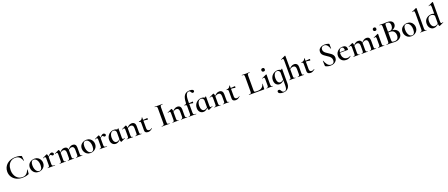

<svg xmlns="http://www.w3.org/2000/svg" viewBox="214 -3056 13224 5667"><g transform="rotate(-20 6826.0 -222.5)"><path d="M421 -636Q456 -636 488.5 -632.5Q521 -629 549.5 -622.5Q578 -616 601 -605Q609 -601 611.5 -597Q614 -593 615 -582L627 -450Q627 -447 622 -446Q617 -445 615 -449Q589 -530 538 -573.5Q487 -617 410 -617Q336 -617 279 -580.5Q222 -544 190 -476.5Q158 -409 158 -316Q158 -248 177.5 -191Q197 -134 232.5 -93Q268 -52 315 -29.5Q362 -7 418 -7Q493 -7 541 -46Q589 -85 625 -168Q626 -171 631 -170Q636 -169 636 -167L623 -48Q622 -36 619.5 -32.5Q617 -29 609 -25Q560 -5 513 3.5Q466 12 417 12Q310 12 227 -28.5Q144 -69 96.5 -142.5Q49 -216 49 -311Q49 -383 77 -443Q105 -503 155.5 -546Q206 -589 274 -612.5Q342 -636 421 -636Z M918 13Q856 13 811 -16Q766 -45 741 -93.5Q716 -142 716 -198Q716 -250 736 -288Q756 -326 788.5 -350.5Q821 -375 859.5 -387Q898 -399 935 -399Q998 -399 1043 -369Q1088 -339 1111.5 -292Q1135 -245 1135 -192Q1135 -130 1105 -84Q1075 -38 1026 -12.5Q977 13 918 13ZM948 -7Q992 -7 1016 -45.5Q1040 -84 1040 -160Q1040 -229 1020.5 -278Q1001 -327 970 -353Q939 -379 902 -379Q858 -379 834 -342.5Q810 -306 810 -233Q810 -167 828 -116Q846 -65 877.5 -36Q909 -7 948 -7Z M1324 -271 1317 -283Q1355 -328 1381.5 -352.5Q1408 -377 1426 -386.5Q1444 -396 1460 -396Q1481 -396 1502.5 -381.5Q1524 -367 1524 -345Q1524 -327 1513 -315Q1502 -303 1482 -303Q1464 -303 1454 -313Q1444 -323 1435 -332Q1426 -341 1410 -341Q1402 -341 1393 -336.5Q1384 -332 1368 -317Q1352 -302 1324 -271ZM1210 0Q1207 0 1207 -6Q1207 -12 1210 -12Q1244 -12 1255 -26Q1266 -40 1266 -81V-272Q1266 -304 1259 -319Q1252 -334 1234 -334Q1225 -334 1212 -330Q1199 -326 1184 -319Q1180 -318 1177.5 -323.5Q1175 -329 1178 -330L1309 -394Q1314 -396 1316 -396Q1326 -396 1336.5 -373Q1347 -350 1347 -306V-81Q1347 -54 1355 -38.5Q1363 -23 1383 -17.5Q1403 -12 1439 -12Q1443 -12 1443 -6Q1443 0 1439 0Q1413 0 1379.5 -1Q1346 -2 1307 -2Q1280 -2 1254.5 -1Q1229 0 1210 0Z M2102 0Q2099 0 2099 -6Q2099 -12 2102 -12Q2135 -12 2147 -26Q2159 -40 2159 -81V-230Q2159 -340 2080 -340Q2047 -340 2016 -322Q1985 -304 1964 -273L1959 -285Q1996 -339 2038.5 -368Q2081 -397 2129 -397Q2181 -397 2210 -367Q2239 -337 2239 -274V-81Q2239 -40 2250.5 -26Q2262 -12 2296 -12Q2300 -12 2300 -6Q2300 0 2296 0Q2277 0 2252 -1Q2227 -2 2199 -2Q2171 -2 2146 -1Q2121 0 2102 0ZM1841 0Q1838 0 1838 -6Q1838 -12 1841 -12Q1875 -12 1886.5 -26Q1898 -40 1898 -81V-230Q1898 -340 1819 -340Q1787 -340 1755.5 -322Q1724 -304 1703 -273L1698 -285Q1735 -339 1777.5 -368Q1820 -397 1868 -397Q1921 -397 1949.5 -368Q1978 -339 1978 -282V-81Q1978 -40 1990 -26Q2002 -12 2036 -12Q2039 -12 2039 -6Q2039 0 2036 0Q2016 0 1991 -1Q1966 -2 1938 -2Q1911 -2 1885.5 -1Q1860 0 1841 0ZM1584 0Q1581 0 1581 -6Q1581 -12 1584 -12Q1618 -12 1629 -26Q1640 -40 1640 -81V-272Q1640 -304 1633 -319Q1626 -334 1608 -334Q1599 -334 1586 -330Q1573 -326 1558 -319Q1554 -318 1551.5 -323.5Q1549 -329 1552 -330L1683 -394Q1688 -396 1690 -396Q1700 -396 1710.5 -373Q1721 -350 1721 -306V-81Q1721 -40 1732.5 -26Q1744 -12 1778 -12Q1781 -12 1781 -6Q1781 0 1778 0Q1759 0 1734 -1Q1709 -2 1681 -2Q1654 -2 1628.5 -1Q1603 0 1584 0Z M2550 13Q2488 13 2443 -16Q2398 -45 2373 -93.5Q2348 -142 2348 -198Q2348 -250 2368 -288Q2388 -326 2420.5 -350.5Q2453 -375 2491.5 -387Q2530 -399 2567 -399Q2630 -399 2675 -369Q2720 -339 2743.5 -292Q2767 -245 2767 -192Q2767 -130 2737 -84Q2707 -38 2658 -12.5Q2609 13 2550 13ZM2580 -7Q2624 -7 2648 -45.5Q2672 -84 2672 -160Q2672 -229 2652.5 -278Q2633 -327 2602 -353Q2571 -379 2534 -379Q2490 -379 2466 -342.5Q2442 -306 2442 -233Q2442 -167 2460 -116Q2478 -65 2509.5 -36Q2541 -7 2580 -7Z M2956 -271 2949 -283Q2987 -328 3013.5 -352.5Q3040 -377 3058 -386.5Q3076 -396 3092 -396Q3113 -396 3134.5 -381.5Q3156 -367 3156 -345Q3156 -327 3145 -315Q3134 -303 3114 -303Q3096 -303 3086 -313Q3076 -323 3067 -332Q3058 -341 3042 -341Q3034 -341 3025 -336.5Q3016 -332 3000 -317Q2984 -302 2956 -271ZM2842 0Q2839 0 2839 -6Q2839 -12 2842 -12Q2876 -12 2887 -26Q2898 -40 2898 -81V-272Q2898 -304 2891 -319Q2884 -334 2866 -334Q2857 -334 2844 -330Q2831 -326 2816 -319Q2812 -318 2809.5 -323.5Q2807 -329 2810 -330L2941 -394Q2946 -396 2948 -396Q2958 -396 2968.5 -373Q2979 -350 2979 -306V-81Q2979 -54 2987 -38.5Q2995 -23 3015 -17.5Q3035 -12 3071 -12Q3075 -12 3075 -6Q3075 0 3071 0Q3045 0 3011.5 -1Q2978 -2 2939 -2Q2912 -2 2886.5 -1Q2861 0 2842 0Z M3344 12Q3305 12 3271 -8Q3237 -28 3216.5 -67Q3196 -106 3196 -163Q3196 -219 3216 -262.5Q3236 -306 3269.5 -336.5Q3303 -367 3344.5 -382.5Q3386 -398 3428 -398Q3465 -398 3496.5 -386Q3528 -374 3551 -351L3489 -290Q3489 -316 3477.5 -335.5Q3466 -355 3446.5 -366.5Q3427 -378 3402 -378Q3366 -378 3340 -354Q3314 -330 3300.5 -289.5Q3287 -249 3287 -195Q3287 -121 3314 -77.5Q3341 -34 3389 -34Q3412 -34 3433 -43Q3454 -52 3472.5 -65.5Q3491 -79 3506 -92L3514 -85Q3493 -63 3468 -40.5Q3443 -18 3412.5 -3Q3382 12 3344 12ZM3516 12Q3507 12 3498 -12.5Q3489 -37 3489 -81V-360Q3513 -367 3529 -373.5Q3545 -380 3560 -397Q3562 -399 3566 -397.5Q3570 -396 3570 -393V-108Q3570 -76 3577.5 -63Q3585 -50 3600 -50Q3608 -50 3619.5 -53.5Q3631 -57 3645 -63Q3650 -65 3652.5 -59.5Q3655 -54 3652 -52L3521 11Q3519 12 3516 12Z M3963 0Q3960 0 3960 -6Q3960 -12 3963 -12Q3997 -12 4008 -26Q4019 -40 4019 -81V-231Q4019 -287 3998.5 -313.5Q3978 -340 3934 -340Q3902 -340 3868.5 -322.5Q3835 -305 3813 -274L3808 -286Q3847 -339 3890.5 -368.5Q3934 -398 3984 -398Q4040 -398 4070 -364.5Q4100 -331 4100 -274V-81Q4100 -40 4111.5 -26Q4123 -12 4157 -12Q4160 -12 4160 -6Q4160 0 4157 0Q4138 0 4113 -1Q4088 -2 4060 -2Q4033 -2 4007.5 -1Q3982 0 3963 0ZM3694 0Q3691 0 3691 -6Q3691 -12 3694 -12Q3728 -12 3739 -26Q3750 -40 3750 -81V-272Q3750 -304 3743 -319Q3736 -334 3718 -334Q3709 -334 3696 -330Q3683 -326 3668 -319Q3664 -318 3661.5 -323.5Q3659 -329 3662 -330L3793 -394Q3798 -396 3800 -396Q3810 -396 3820.5 -373Q3831 -350 3831 -306V-81Q3831 -40 3842.5 -26Q3854 -12 3888 -12Q3891 -12 3891 -6Q3891 0 3888 0Q3869 0 3844 -1Q3819 -2 3791 -2Q3764 -2 3738.5 -1Q3713 0 3694 0Z M4361 12Q4337 12 4313.5 4Q4290 -4 4274.5 -23Q4259 -42 4259 -77V-303Q4259 -325 4254.5 -337Q4250 -349 4239 -353.5Q4228 -358 4208 -358Q4204 -358 4204 -366Q4204 -374 4208 -374Q4255 -376 4284.5 -396.5Q4314 -417 4326 -455Q4327 -459 4334 -459Q4341 -459 4341 -455V-110Q4341 -69 4361.5 -51Q4382 -33 4415 -33Q4439 -33 4459.5 -42.5Q4480 -52 4494 -63Q4497 -65 4501 -60.5Q4505 -56 4501 -53Q4464 -19 4431.5 -3.5Q4399 12 4361 12ZM4470 -336Q4430 -345 4392.5 -348.5Q4355 -352 4312 -352V-376Q4353 -376 4391.5 -379Q4430 -382 4474 -386Q4476 -386 4478.5 -379Q4481 -372 4481 -362Q4481 -353 4477.5 -344Q4474 -335 4470 -336Z M4964 -81Q4964 -52 4969.5 -37Q4975 -22 4991 -17Q5007 -12 5040 -12Q5043 -12 5043 -6Q5043 0 5040 0Q5015 0 4984 -1Q4953 -2 4915 -2Q4880 -2 4848 -1Q4816 0 4791 0Q4788 0 4788 -6Q4788 -12 4791 -12Q4823 -12 4840 -17Q4857 -22 4862.5 -37Q4868 -52 4868 -81V-544Q4868 -573 4862.5 -587.5Q4857 -602 4840 -607.5Q4823 -613 4791 -613Q4788 -613 4788 -619Q4788 -625 4791 -625Q4816 -625 4848 -623.5Q4880 -622 4915 -622Q4953 -622 4984.5 -623.5Q5016 -625 5040 -625Q5043 -625 5043 -619Q5043 -613 5040 -613Q5008 -613 4991.5 -607Q4975 -601 4969.5 -586Q4964 -571 4964 -542Z M5396 0Q5393 0 5393 -6Q5393 -12 5396 -12Q5430 -12 5441 -26Q5452 -40 5452 -81V-231Q5452 -287 5431.5 -313.5Q5411 -340 5367 -340Q5335 -340 5301.5 -322.5Q5268 -305 5246 -274L5241 -286Q5280 -339 5323.5 -368.5Q5367 -398 5417 -398Q5473 -398 5503 -364.5Q5533 -331 5533 -274V-81Q5533 -40 5544.5 -26Q5556 -12 5590 -12Q5593 -12 5593 -6Q5593 0 5590 0Q5571 0 5546 -1Q5521 -2 5493 -2Q5466 -2 5440.5 -1Q5415 0 5396 0ZM5127 0Q5124 0 5124 -6Q5124 -12 5127 -12Q5161 -12 5172 -26Q5183 -40 5183 -81V-272Q5183 -304 5176 -319Q5169 -334 5151 -334Q5142 -334 5129 -330Q5116 -326 5101 -319Q5097 -318 5094.5 -323.5Q5092 -329 5095 -330L5226 -394Q5231 -396 5233 -396Q5243 -396 5253.5 -373Q5264 -350 5264 -306V-81Q5264 -40 5275.5 -26Q5287 -12 5321 -12Q5324 -12 5324 -6Q5324 0 5321 0Q5302 0 5277 -1Q5252 -2 5224 -2Q5197 -2 5171.5 -1Q5146 0 5127 0Z M5638 0Q5634 0 5634 -6Q5634 -12 5638 -12Q5677 -12 5689 -25Q5701 -38 5701 -81V-306Q5701 -329 5695.5 -339.5Q5690 -350 5675.5 -353.5Q5661 -357 5634 -357Q5631 -357 5631 -365.5Q5631 -374 5634 -374Q5671 -374 5684.5 -383.5Q5698 -393 5699 -418Q5704 -584 5761 -655Q5818 -726 5928 -726Q5983 -726 6014 -711Q6045 -696 6045 -669Q6045 -648 6031 -637Q6017 -626 6000 -626Q5978 -626 5968 -637Q5958 -648 5950 -663Q5941 -681 5928.5 -693Q5916 -705 5890 -705Q5843 -705 5812.5 -643Q5782 -581 5782 -439V-81Q5782 -52 5788 -37Q5794 -22 5814 -17Q5834 -12 5874 -12Q5878 -12 5878 -6Q5878 0 5874 0Q5840 0 5807.5 -1Q5775 -2 5740 -2Q5712 -2 5685.5 -1Q5659 0 5638 0ZM5895 -336Q5856 -345 5820.5 -348.5Q5785 -352 5745 -352V-376Q5784 -376 5820.5 -379Q5857 -382 5898 -386Q5901 -386 5903 -379Q5905 -372 5905 -362Q5905 -353 5902 -344Q5899 -335 5895 -336Z M6095 12Q6056 12 6022 -8Q5988 -28 5967.5 -67Q5947 -106 5947 -163Q5947 -219 5967 -262.5Q5987 -306 6020.5 -336.5Q6054 -367 6095.5 -382.5Q6137 -398 6179 -398Q6216 -398 6247.5 -386Q6279 -374 6302 -351L6240 -290Q6240 -316 6228.5 -335.5Q6217 -355 6197.5 -366.5Q6178 -378 6153 -378Q6117 -378 6091 -354Q6065 -330 6051.5 -289.5Q6038 -249 6038 -195Q6038 -121 6065 -77.5Q6092 -34 6140 -34Q6163 -34 6184 -43Q6205 -52 6223.5 -65.5Q6242 -79 6257 -92L6265 -85Q6244 -63 6219 -40.5Q6194 -18 6163.5 -3Q6133 12 6095 12ZM6267 12Q6258 12 6249 -12.5Q6240 -37 6240 -81V-360Q6264 -367 6280 -373.5Q6296 -380 6311 -397Q6313 -399 6317 -397.5Q6321 -396 6321 -393V-108Q6321 -76 6328.5 -63Q6336 -50 6351 -50Q6359 -50 6370.5 -53.5Q6382 -57 6396 -63Q6401 -65 6403.5 -59.5Q6406 -54 6403 -52L6272 11Q6270 12 6267 12Z M6714 0Q6711 0 6711 -6Q6711 -12 6714 -12Q6748 -12 6759 -26Q6770 -40 6770 -81V-231Q6770 -287 6749.5 -313.5Q6729 -340 6685 -340Q6653 -340 6619.5 -322.5Q6586 -305 6564 -274L6559 -286Q6598 -339 6641.5 -368.5Q6685 -398 6735 -398Q6791 -398 6821 -364.5Q6851 -331 6851 -274V-81Q6851 -40 6862.5 -26Q6874 -12 6908 -12Q6911 -12 6911 -6Q6911 0 6908 0Q6889 0 6864 -1Q6839 -2 6811 -2Q6784 -2 6758.5 -1Q6733 0 6714 0ZM6445 0Q6442 0 6442 -6Q6442 -12 6445 -12Q6479 -12 6490 -26Q6501 -40 6501 -81V-272Q6501 -304 6494 -319Q6487 -334 6469 -334Q6460 -334 6447 -330Q6434 -326 6419 -319Q6415 -318 6412.5 -323.5Q6410 -329 6413 -330L6544 -394Q6549 -396 6551 -396Q6561 -396 6571.5 -373Q6582 -350 6582 -306V-81Q6582 -40 6593.5 -26Q6605 -12 6639 -12Q6642 -12 6642 -6Q6642 0 6639 0Q6620 0 6595 -1Q6570 -2 6542 -2Q6515 -2 6489.5 -1Q6464 0 6445 0Z M7112 12Q7088 12 7064.5 4Q7041 -4 7025.5 -23Q7010 -42 7010 -77V-303Q7010 -325 7005.5 -337Q7001 -349 6990 -353.5Q6979 -358 6959 -358Q6955 -358 6955 -366Q6955 -374 6959 -374Q7006 -376 7035.5 -396.5Q7065 -417 7077 -455Q7078 -459 7085 -459Q7092 -459 7092 -455V-110Q7092 -69 7112.5 -51Q7133 -33 7166 -33Q7190 -33 7210.5 -42.5Q7231 -52 7245 -63Q7248 -65 7252 -60.5Q7256 -56 7252 -53Q7215 -19 7182.5 -3.5Q7150 12 7112 12ZM7221 -336Q7181 -345 7143.5 -348.5Q7106 -352 7063 -352V-376Q7104 -376 7142.5 -379Q7181 -382 7225 -386Q7227 -386 7229.5 -379Q7232 -372 7232 -362Q7232 -353 7228.5 -344Q7225 -335 7221 -336Z M7701 -543V-85Q7701 -60 7706 -47Q7711 -34 7725 -30Q7739 -26 7766 -26H7826Q7897 -26 7946 -66Q7995 -106 8011 -172Q8012 -175 8017 -174Q8022 -173 8022 -170Q8019 -139 8016 -95.5Q8013 -52 8013 -15Q8013 0 7998 0H7530Q7528 0 7528 -6Q7528 -12 7530 -12Q7562 -12 7578.5 -17Q7595 -22 7600.5 -37Q7606 -52 7606 -81V-544Q7606 -573 7600.5 -587.5Q7595 -602 7578.5 -607.5Q7562 -613 7530 -613Q7528 -613 7528 -619Q7528 -625 7530 -625Q7554 -625 7586 -623.5Q7618 -622 7653 -622Q7690 -622 7721.5 -623.5Q7753 -625 7777 -625Q7780 -625 7780 -619Q7780 -613 7777 -613Q7745 -613 7728.5 -607.5Q7712 -602 7706.5 -587Q7701 -572 7701 -543Z M8083 0Q8080 0 8080 -6Q8080 -12 8083 -12Q8117 -12 8128.5 -26Q8140 -40 8140 -81V-263Q8140 -297 8133 -312.5Q8126 -328 8109 -328Q8101 -328 8091 -325Q8081 -322 8069 -316Q8065 -315 8062.5 -321Q8060 -327 8063 -328L8207 -395Q8209 -396 8210 -396Q8214 -396 8218.5 -391.5Q8223 -387 8223 -384Q8223 -373 8222 -344Q8221 -315 8221 -264V-81Q8221 -40 8232.5 -26Q8244 -12 8278 -12Q8281 -12 8281 -6Q8281 0 8278 0Q8258 0 8233 -1Q8208 -2 8180 -2Q8153 -2 8127.5 -1Q8102 0 8083 0ZM8175 -501Q8149 -501 8134.5 -515Q8120 -529 8120 -555Q8120 -579 8134.5 -593Q8149 -607 8175 -607Q8200 -607 8213.5 -593Q8227 -579 8227 -555Q8227 -501 8175 -501Z M8504 281Q8441 281 8399.5 261Q8358 241 8358 205Q8358 180 8372 170.5Q8386 161 8402 161Q8425 161 8437 171Q8449 181 8457 195.5Q8465 210 8474.5 225Q8484 240 8500 250Q8516 260 8544 260Q8567 260 8587 247.5Q8607 235 8619 199Q8631 163 8631 94V-360Q8655 -367 8671 -373.5Q8687 -380 8702 -397Q8704 -399 8708 -397.5Q8712 -396 8712 -393V70Q8712 132 8688 179.5Q8664 227 8617.5 254Q8571 281 8504 281ZM8486 12Q8447 12 8413 -8Q8379 -28 8358.5 -67Q8338 -106 8338 -163Q8338 -219 8358 -262.5Q8378 -306 8411.5 -336.5Q8445 -367 8486.5 -382.5Q8528 -398 8570 -398Q8607 -398 8638.5 -386Q8670 -374 8693 -351L8631 -290Q8631 -316 8619.5 -335.5Q8608 -355 8588.5 -366.5Q8569 -378 8544 -378Q8508 -378 8482 -354Q8456 -330 8442.5 -289.5Q8429 -249 8429 -195Q8429 -121 8456 -77.5Q8483 -34 8531 -34Q8554 -34 8575 -43Q8596 -52 8614.5 -65.5Q8633 -79 8648 -92L8656 -85Q8635 -63 8610 -40.5Q8585 -18 8554.5 -3Q8524 12 8486 12Z M8796 0Q8793 0 8793 -6Q8793 -12 8796 -12Q8829 -12 8841 -26Q8853 -40 8853 -81V-592Q8853 -627 8846.5 -642.5Q8840 -658 8823 -658Q8808 -658 8782 -646Q8779 -645 8776 -650.5Q8773 -656 8776 -658L8915 -724Q8917 -725 8917.5 -725Q8918 -725 8919 -725Q8924 -725 8928.5 -721Q8933 -717 8933 -714V-81Q8933 -40 8944.5 -26Q8956 -12 8990 -12Q8994 -12 8994 -6Q8994 0 8990 0Q8971 0 8946.5 -1Q8922 -2 8893 -2Q8865 -2 8840 -1Q8815 0 8796 0ZM9065 0Q9062 0 9062 -6Q9062 -12 9065 -12Q9098 -12 9110 -26Q9122 -40 9122 -81V-230Q9122 -340 9036 -340Q9004 -340 8970 -322Q8936 -304 8915 -273L8910 -285Q8948 -339 8992 -368Q9036 -397 9086 -397Q9141 -397 9171.5 -363.5Q9202 -330 9202 -274V-81Q9202 -40 9213.5 -26Q9225 -12 9259 -12Q9263 -12 9263 -6Q9263 0 9259 0Q9240 0 9215.5 -1Q9191 -2 9162 -2Q9134 -2 9109 -1Q9084 0 9065 0Z M9463 12Q9439 12 9415.5 4Q9392 -4 9376.5 -23Q9361 -42 9361 -77V-303Q9361 -325 9356.5 -337Q9352 -349 9341 -353.5Q9330 -358 9310 -358Q9306 -358 9306 -366Q9306 -374 9310 -374Q9357 -376 9386.5 -396.5Q9416 -417 9428 -455Q9429 -459 9436 -459Q9443 -459 9443 -455V-110Q9443 -69 9463.5 -51Q9484 -33 9517 -33Q9541 -33 9561.5 -42.5Q9582 -52 9596 -63Q9599 -65 9603 -60.5Q9607 -56 9603 -53Q9566 -19 9533.5 -3.5Q9501 12 9463 12ZM9572 -336Q9532 -345 9494.5 -348.5Q9457 -352 9414 -352V-376Q9455 -376 9493.5 -379Q9532 -382 9576 -386Q9578 -386 9580.5 -379Q9583 -372 9583 -362Q9583 -353 9579.5 -344Q9576 -335 9572 -336Z M10013 -518Q10013 -479 10033 -450.5Q10053 -422 10084.5 -399Q10116 -376 10151 -354Q10189 -331 10223.5 -305Q10258 -279 10280.5 -245.5Q10303 -212 10303 -164Q10303 -112 10276 -72.5Q10249 -33 10201.5 -10.5Q10154 12 10090 12Q10063 12 10033.5 7Q10004 2 9978.5 -7Q9953 -16 9937 -26Q9933 -29 9930.5 -33Q9928 -37 9927 -45L9921 -196Q9920 -201 9925.5 -201.5Q9931 -202 9932 -198Q9944 -168 9960.5 -134.5Q9977 -101 9999 -73Q10021 -45 10049.5 -27.5Q10078 -10 10115 -10Q10141 -10 10164 -19Q10187 -28 10202 -50.5Q10217 -73 10217 -112Q10217 -159 10195.5 -192.5Q10174 -226 10141 -251Q10108 -276 10072 -298Q10037 -321 10005 -345Q9973 -369 9952.5 -400.5Q9932 -432 9932 -477Q9932 -532 9962 -567Q9992 -602 10038.5 -619Q10085 -636 10134 -636Q10167 -636 10201 -630Q10235 -624 10259 -613Q10268 -610 10271 -605Q10274 -600 10274 -594L10276 -459Q10276 -455 10271.5 -454Q10267 -453 10265 -456Q10260 -471 10250 -497.5Q10240 -524 10222 -551Q10204 -578 10177 -597Q10150 -616 10111 -616Q10081 -616 10059 -604Q10037 -592 10025 -570.5Q10013 -549 10013 -518Z M10585 12Q10522 12 10478 -15Q10434 -42 10411.5 -86.5Q10389 -131 10389 -181Q10389 -241 10418 -289Q10447 -337 10497 -366Q10547 -395 10610 -395Q10669 -395 10702 -367Q10735 -339 10735 -280Q10735 -267 10733 -259Q10731 -251 10724 -251H10642Q10645 -309 10628.5 -342Q10612 -375 10574 -375Q10529 -375 10503.5 -333.5Q10478 -292 10478 -223Q10478 -165 10496 -122.5Q10514 -80 10549 -56Q10584 -32 10635 -32Q10666 -32 10687 -40.5Q10708 -49 10732 -62Q10734 -64 10737.5 -60Q10741 -56 10739 -53Q10703 -18 10665.5 -3Q10628 12 10585 12ZM10449 -250 10448 -267 10670 -271V-251Z M11329 0Q11326 0 11326 -6Q11326 -12 11329 -12Q11362 -12 11374 -26Q11386 -40 11386 -81V-230Q11386 -340 11307 -340Q11274 -340 11243 -322Q11212 -304 11191 -273L11186 -285Q11223 -339 11265.5 -368Q11308 -397 11356 -397Q11408 -397 11437 -367Q11466 -337 11466 -274V-81Q11466 -40 11477.5 -26Q11489 -12 11523 -12Q11527 -12 11527 -6Q11527 0 11523 0Q11504 0 11479 -1Q11454 -2 11426 -2Q11398 -2 11373 -1Q11348 0 11329 0ZM11068 0Q11065 0 11065 -6Q11065 -12 11068 -12Q11102 -12 11113.5 -26Q11125 -40 11125 -81V-230Q11125 -340 11046 -340Q11014 -340 10982.5 -322Q10951 -304 10930 -273L10925 -285Q10962 -339 11004.5 -368Q11047 -397 11095 -397Q11148 -397 11176.5 -368Q11205 -339 11205 -282V-81Q11205 -40 11217 -26Q11229 -12 11263 -12Q11266 -12 11266 -6Q11266 0 11263 0Q11243 0 11218 -1Q11193 -2 11165 -2Q11138 -2 11112.5 -1Q11087 0 11068 0ZM10811 0Q10808 0 10808 -6Q10808 -12 10811 -12Q10845 -12 10856 -26Q10867 -40 10867 -81V-272Q10867 -304 10860 -319Q10853 -334 10835 -334Q10826 -334 10813 -330Q10800 -326 10785 -319Q10781 -318 10778.5 -323.5Q10776 -329 10779 -330L10910 -394Q10915 -396 10917 -396Q10927 -396 10937.5 -373Q10948 -350 10948 -306V-81Q10948 -40 10959.5 -26Q10971 -12 11005 -12Q11008 -12 11008 -6Q11008 0 11005 0Q10986 0 10961 -1Q10936 -2 10908 -2Q10881 -2 10855.5 -1Q10830 0 10811 0Z M11586 0Q11583 0 11583 -6Q11583 -12 11586 -12Q11620 -12 11631.5 -26Q11643 -40 11643 -81V-263Q11643 -297 11636 -312.5Q11629 -328 11612 -328Q11604 -328 11594 -325Q11584 -322 11572 -316Q11568 -315 11565.5 -321Q11563 -327 11566 -328L11710 -395Q11712 -396 11713 -396Q11717 -396 11721.5 -391.5Q11726 -387 11726 -384Q11726 -373 11725 -344Q11724 -315 11724 -264V-81Q11724 -40 11735.5 -26Q11747 -12 11781 -12Q11784 -12 11784 -6Q11784 0 11781 0Q11761 0 11736 -1Q11711 -2 11683 -2Q11656 -2 11630.5 -1Q11605 0 11586 0ZM11678 -501Q11652 -501 11637.5 -515Q11623 -529 11623 -555Q11623 -579 11637.5 -593Q11652 -607 11678 -607Q11703 -607 11716.5 -593Q11730 -579 11730 -555Q11730 -501 11678 -501Z M12112 -337 12123 -353Q12188 -353 12236.5 -331Q12285 -309 12312 -270.5Q12339 -232 12339 -182Q12339 -130 12310.5 -87.5Q12282 -45 12232 -20.5Q12182 4 12119 4Q12090 4 12049 1Q12008 -2 11974 -2Q11939 -2 11907 -1Q11875 0 11850 0Q11847 0 11847 -6Q11847 -12 11850 -12Q11881 -12 11897.5 -17Q11914 -22 11920.5 -37Q11927 -52 11927 -81V-544Q11927 -573 11921 -587.5Q11915 -602 11898.5 -607.5Q11882 -613 11851 -613Q11849 -613 11849 -619Q11849 -625 11851 -625Q11876 -625 11907.5 -623.5Q11939 -622 11974 -622Q12002 -622 12034 -625Q12066 -628 12095 -628Q12155 -628 12195.5 -612.5Q12236 -597 12257 -568Q12278 -539 12278 -498Q12278 -442 12235 -398.5Q12192 -355 12112 -337ZM12078 -608Q12058 -608 12045.5 -603Q12033 -598 12028 -584Q12023 -570 12023 -542V-346L11987 -353Q12020 -352 12041 -351.5Q12062 -351 12064 -351Q12126 -351 12155 -391Q12184 -431 12184 -489Q12184 -526 12172.5 -553Q12161 -580 12137.5 -594Q12114 -608 12078 -608ZM12103 -19Q12174 -19 12206 -55.5Q12238 -92 12238 -158Q12238 -232 12199.5 -279Q12161 -326 12083 -326Q12068 -326 12043 -325.5Q12018 -325 11991 -320L12023 -332V-81Q12023 -60 12028 -46Q12033 -32 12050.5 -25.5Q12068 -19 12103 -19Z M12625 13Q12563 13 12518 -16Q12473 -45 12448 -93.5Q12423 -142 12423 -198Q12423 -250 12443 -288Q12463 -326 12495.5 -350.5Q12528 -375 12566.5 -387Q12605 -399 12642 -399Q12705 -399 12750 -369Q12795 -339 12818.5 -292Q12842 -245 12842 -192Q12842 -130 12812 -84Q12782 -38 12733 -12.5Q12684 13 12625 13ZM12655 -7Q12699 -7 12723 -45.5Q12747 -84 12747 -160Q12747 -229 12727.5 -278Q12708 -327 12677 -353Q12646 -379 12609 -379Q12565 -379 12541 -342.5Q12517 -306 12517 -233Q12517 -167 12535 -116Q12553 -65 12584.5 -36Q12616 -7 12655 -7Z M12913 0Q12910 0 12910 -6Q12910 -12 12913 -12Q12946 -12 12958 -26Q12970 -40 12970 -81V-592Q12970 -627 12964 -642.5Q12958 -658 12941 -658Q12927 -658 12900 -646Q12897 -645 12894 -651Q12891 -657 12893 -658L13034 -724Q13036 -725 13038 -725Q13042 -725 13047 -721Q13052 -717 13052 -714V-81Q13052 -40 13063.5 -26Q13075 -12 13109 -12Q13112 -12 13112 -6Q13112 0 13109 0Q13090 0 13064.5 -1Q13039 -2 13011 -2Q12983 -2 12957.5 -1Q12932 0 12913 0Z M13331 13Q13289 13 13253 -10.5Q13217 -34 13195.5 -77Q13174 -120 13174 -181Q13174 -240 13196 -281.5Q13218 -323 13252.5 -349Q13287 -375 13327 -387Q13367 -399 13403 -399Q13439 -399 13470 -389Q13501 -379 13526 -363L13507 -287Q13485 -330 13456.5 -352.5Q13428 -375 13384 -375Q13329 -375 13296.5 -336.5Q13264 -298 13264 -212Q13264 -155 13279 -114.5Q13294 -74 13321 -52.5Q13348 -31 13381 -31Q13422 -31 13454 -54Q13486 -77 13515 -109L13524 -101Q13503 -77 13474.5 -50.5Q13446 -24 13410.5 -5.5Q13375 13 13331 13ZM13568 -714V-114Q13568 -79 13575 -64.5Q13582 -50 13599 -50Q13607 -50 13618.5 -53Q13630 -56 13644 -62Q13647 -64 13650 -58.5Q13653 -53 13650 -51L13522 11Q13519 12 13516 12Q13505 12 13496 -12Q13487 -36 13487 -82V-592Q13487 -626 13481 -642Q13475 -658 13457 -658Q13449 -658 13439 -654.5Q13429 -651 13417 -646Q13413 -644 13410 -650Q13407 -656 13410 -657L13550 -724Q13552 -725 13554 -725Q13558 -725 13563 -721Q13568 -717 13568 -714Z"/></g></svg>

Font: Cormorant Infant Light SemiBold
Style: Regular
Weight: 600
Version: Version 4.001